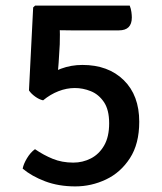

<svg xmlns="http://www.w3.org/2000/svg" viewBox="-20 -653 580 686"><path d="M189.5 -429Q188.5 -409 185 -388Q181.5 -367 176 -348.5Q156 -341 133.5 -336.8Q111 -332.5 83.5 -330L98.5 -626.5L190 -612Q192 -598 193 -575Q194 -552 194 -529.8Q194 -507.5 193.5 -494.5ZM61 -50.5Q64 -67 76.5 -87.8Q89 -108.5 105 -120Q135.5 -99 168.5 -85.5Q201.5 -72 242 -72Q275.5 -72 304.8 -87Q334 -102 352 -133Q370 -164 370 -212.5Q370 -261 351.2 -288.5Q332.5 -316 304.5 -327.2Q276.5 -338.5 247.5 -338.5Q218 -338.5 189 -327.2Q160 -316 134 -294.5Q120 -297.5 105.5 -308Q91 -318.5 83.5 -330Q103.5 -352 132.5 -373Q161.5 -394 197.8 -407.5Q234 -421 274.5 -421Q366.5 -421 422 -366.8Q477.5 -312.5 477.5 -218Q477.5 -139 444.2 -87.8Q411 -36.5 358.8 -11.8Q306.5 13 249 13Q189.5 13 141.2 -5.2Q93 -23.5 61 -50.5ZM443.5 -633Q448 -621.5 449.5 -610Q451 -598.5 451 -590.5Q451 -544.5 405 -544.5H232.5Q206.5 -544.5 180.8 -545.2Q155 -546 134.2 -547.5Q113.5 -549 102 -550L98.5 -626.5L105.5 -633Z"/></svg>

Font: Signika Light
Style: Regular
Weight: 400
Version: Version 2.003;gftools[0.9.32]